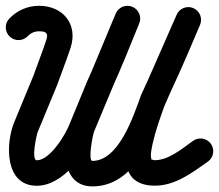

<svg xmlns="http://www.w3.org/2000/svg" viewBox="-38 -611 773 678"><path d="M-4 -482.1C13.9 -464.8 42.3 -465.2 59.7 -483C70.9 -494.6 83.8 -500.5 100 -500.5C124.5 -500.5 133.4 -494.3 125.6 -470.2C111.5 -426.5 94.1 -384 78.9 -340.7C78.9 -340.7 79.1 -341.2 79.3 -341.8C79.5 -342.4 79.7 -342.9 79.7 -342.9C57.2 -288.5 34.8 -234.1 12.3 -179.6C-18.5 -105.2 -22.8 45 92 45C184 45 264.9 -66.6 293.3 -144.6C293.3 -144.6 293.1 -144.2 292.9 -143.7C292.8 -143.3 292.6 -142.9 292.6 -142.9C312.8 -191.8 333 -240.8 353.1 -289.8C353.1 -289.8 352.9 -289.3 352.7 -288.9C352.5 -288.4 352.3 -288 352.3 -288C389 -366.9 421 -448 453.7 -528.5C463.1 -551.6 452 -577.8 429 -587.2C406 -596.5 379.7 -585.5 370.4 -562.4C338.2 -483.2 306.8 -403.5 270.7 -325.9C270.7 -325.9 270.5 -325.5 270.3 -325C270.1 -324.5 269.9 -324.1 269.9 -324.1C249.8 -275.1 229.6 -226.1 209.4 -177.1C209.4 -177.1 209.2 -176.7 209.1 -176.3C208.9 -175.8 208.7 -175.4 208.7 -175.4C194.9 -137.4 138.9 -45 92 -45C71.5 -45 90.5 -133.3 95.4 -145.3C117.9 -199.7 140.4 -254.1 162.9 -308.6C162.9 -308.6 163.1 -309.1 163.3 -309.7C163.6 -310.3 163.8 -310.8 163.8 -310.8C179.3 -354.8 196.8 -398 211.3 -442.5C238.2 -525.6 184.2 -590.5 100 -590.5C59.6 -590.5 23.2 -574.6 -4.9 -545.7C-22.2 -527.9 -21.8 -499.4 -4 -482.1ZM370.5 -562.8C370.5 -562.8 370.5 -562.8 370.5 -562.8C317.2 -435 263.8 -307.2 210.5 -179.3C210.5 -179.3 210.3 -178.8 210.1 -178.4C209.9 -177.9 209.7 -177.4 209.7 -177.4C182.7 -103.3 173.2 47.5 288.6 47.2C436.8 46.9 502 -127.2 544.1 -242.8C544.1 -242.8 543.8 -241.9 543.4 -241.1C543 -240.2 542.7 -239.3 542.7 -239.3C555.4 -267 568.2 -294.7 580.9 -322.3C580.9 -322.3 580.9 -322.3 580.9 -322.3C580.9 -322.3 580.9 -322.3 580.9 -322.3C611.5 -388.6 639.8 -456.1 668.4 -523.3C678.1 -546.2 667.5 -572.6 644.6 -582.4C621.8 -592.1 595.3 -581.4 585.6 -558.6C585.6 -558.6 585.6 -558.6 585.6 -558.6C557.3 -492.2 529.5 -425.5 499.2 -360C499.2 -360 499.2 -360 499.2 -360C499.2 -360 499.2 -360 499.2 -360C486.4 -332.3 473.7 -304.7 460.9 -277C460.9 -277 460.6 -276.1 460.2 -275.3C459.9 -274.4 459.5 -273.6 459.5 -273.6C433.9 -203.2 382.3 -43 288.4 -42.8C271.9 -42.7 289 -132.1 294.3 -146.6C294.3 -146.6 294.1 -146.1 293.9 -145.6C293.7 -145.1 293.5 -144.7 293.5 -144.7C346.9 -272.5 400.2 -400.3 453.6 -528.2C463.2 -551.1 452.3 -577.4 429.4 -587C406.5 -596.6 380.1 -585.8 370.5 -562.8ZM585.8 -559C585.8 -559 585.8 -559 585.8 -559C543.8 -463.4 501.8 -367.7 459.8 -272.1C459.8 -272.1 459.5 -271.4 459.3 -270.7C459 -270.1 458.7 -269.4 458.7 -269.4C426.8 -181.8 334.5 43.7 507.7 44.7C580.3 45.1 639.5 -0.4 696 -40.2C716.3 -54.6 721.1 -82.7 706.8 -103C692.4 -123.3 664.3 -128.1 644 -113.8C644 -113.8 644 -113.8 644 -113.8C605.5 -86.5 557.5 -45 508.2 -45.3C503.4 -45.3 490.8 -50.8 493.9 -47.1C499.1 -41 494.5 -58.8 494.7 -63.1C495.4 -76.2 497.8 -89.3 500.6 -102.1C510.9 -148.5 527.1 -194 543.3 -238.6C543.3 -238.6 543 -237.9 542.7 -237.3C542.5 -236.6 542.2 -235.9 542.2 -235.9C584.2 -331.6 626.2 -427.2 668.2 -522.9C678.2 -545.6 667.8 -572.2 645.1 -582.2C622.3 -592.1 595.8 -581.8 585.8 -559Z"/></svg>

Font: FRB American Cursive Guidelines Black
Style: Bold Italic
Weight: 900
Italic angle: -25°
Version: Version 2.0;Modular Font Editor K font №1